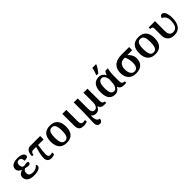

<svg xmlns="http://www.w3.org/2000/svg" viewBox="357 -2487 4417 4417"><g transform="rotate(-45 2565.5 -278.0)"><path d="M265 10C425 10 485 -41 485 -95C485 -112 474 -128 463 -133C433 -96 382 -60 302 -60C221 -60 176 -92 176 -155C176 -211 203 -247 242 -257C263 -248 311 -239 332 -239C371 -239 395 -259 395 -286C395 -311 377 -322 350 -322C324 -322 289 -315 263 -308C214 -312 190 -353 190 -404C190 -453 209 -494 270 -494C324 -494 351 -453 351 -386C428 -386 466 -404 466 -446C466 -495 408 -547 278 -547C142 -547 59 -497 59 -405C59 -351 97 -302 157 -283V-278C99 -259 43 -229 43 -149C43 -60 114 10 265 10Z M830 10C880 10 911 1 935 -14V-74C914 -66 888 -60 860 -60C825 -60 798 -87 798 -146C798 -209 808 -302 827 -424H1007V-536H680C611 -536 545 -483 545 -339H593C593 -386 614 -424 673 -424H763C729 -302 703 -206 703 -125C703 -40 743 10 830 10Z M1332 10C1497 10 1583 -82 1583 -270C1583 -457 1489 -548 1335 -548C1170 -548 1084 -457 1084 -270C1084 -82 1178 10 1332 10ZM1334 -49C1248 -49 1217 -125 1217 -270C1217 -415 1247 -488 1333 -488C1419 -488 1450 -415 1450 -270C1450 -125 1420 -49 1334 -49Z M1883 10C1935 10 1980 -1 1997 -9V-67C1976 -63 1952 -60 1928 -60C1882 -60 1857 -90 1857 -156V-536H1728V-145C1728 -30 1783 10 1883 10Z M2176 240C2230 240 2260 203 2260 153C2173 141 2163 62 2162 -49C2188 -12 2228 10 2283 10C2353 10 2390 -28 2421 -84H2426C2441 -32 2481 0 2543 0H2618V-49H2612C2573 -49 2546 -74 2546 -135V-536H2416V-225C2416 -130 2377 -67 2314 -67C2248 -67 2229 -126 2229 -204V-536H2099V-225C2097 -58 2087 34 2087 114C2087 209 2129 240 2176 240Z M2912 -606H2968C3010 -655 3068 -739 3084 -784V-796H2965C2956 -744 2930 -667 2912 -621ZM2903 10C2981 10 3026 -31 3056 -85H3062C3071 -46 3102 0 3189 0H3273V-49H3265C3212 -49 3183 -80 3183 -138V-336C3183 -405 3197 -498 3209 -536H3129C3105 -508 3090 -477 3079 -445H3072C3046 -502 2999 -546 2920 -546C2788 -546 2700 -460 2700 -267C2700 -75 2772 10 2903 10ZM2937 -61C2862 -61 2832 -129 2832 -267C2832 -406 2867 -478 2946 -478C2994 -478 3037 -439 3053 -346V-308C3053 -169 3026 -61 2937 -61Z M3586 10C3757 10 3843 -79 3843 -230C3843 -330 3781 -400 3740 -434H3901V-536H3657C3491 -536 3335 -476 3335 -250C3335 -88 3434 10 3586 10ZM3595 -48C3513 -48 3466 -125 3466 -242C3466 -389 3550 -434 3640 -434H3657C3678 -402 3709 -330 3709 -225C3709 -108 3667 -48 3595 -48Z M4212 10C4377 10 4463 -82 4463 -270C4463 -457 4369 -548 4215 -548C4050 -548 3964 -457 3964 -270C3964 -82 4058 10 4212 10ZM4214 -49C4128 -49 4097 -125 4097 -270C4097 -415 4127 -488 4213 -488C4299 -488 4330 -415 4330 -270C4330 -125 4300 -49 4214 -49Z M4834 10C5031 10 5081 -150 5081 -311C5081 -444 5040 -544 4971 -544C4931 -544 4906 -514 4906 -473C4951 -460 5013 -408 5013 -287C5013 -155 4973 -61 4864 -61C4788 -61 4743 -107 4743 -209V-536H4537V-487H4541C4584 -487 4614 -478 4614 -424V-206C4614 -74 4685 10 4834 10Z"/></g></svg>

Font: Noto Serif Semi
Style: Regular
Weight: 600
Designer: Monotype Design Team
Foundry: Monotype Imaging Inc.
Version: Version 1.002